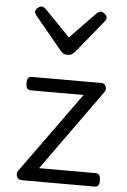

<svg xmlns="http://www.w3.org/2000/svg" viewBox="-57 -884 610 925"><g transform="rotate(5 247.5 -421.0)"><path d="M85 0Q65 0 59.5 -16Q54 -32 62 -43L345 -435H91Q78 -435 72 -442.5Q66 -450 66 -468Q66 -486 72 -493Q78 -500 91 -500H425Q436 -500 442 -493Q448 -486 449 -476Q450 -466 443 -457L162 -65H435Q448 -65 453.5 -57Q459 -49 459 -30Q459 -14 453.5 -7Q448 0 435 0ZM394 -842Q402 -842 412.5 -833Q423 -824 423 -814Q423 -811 422 -808Q421 -805 417 -799L285 -637Q279 -631 272 -626Q265 -621 250 -621Q236 -621 229 -626Q222 -631 217 -637L83 -799Q80 -805 78.5 -808Q77 -811 77 -814Q77 -824 87.5 -833Q98 -842 107 -842Q112 -842 117 -839Q122 -836 127 -832L250 -705L373 -832Q378 -836 383 -839Q388 -842 394 -842Z"/></g></svg>

Font: Playwrite US Modern Light
Style: Regular
Weight: 300
Designer: Veronika Burian, José Scaglione
Foundry: TypeTogether
Version: Version 1.003